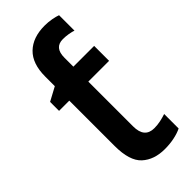

<svg xmlns="http://www.w3.org/2000/svg" viewBox="-249 -809 863 863"><g transform="rotate(-45 183.0 -377.5)"><path d="M243 -765Q266 -765 287.5 -761Q309 -757 322 -752V-654Q311 -658 293.5 -661Q276 -664 258 -664Q204 -664 204 -600V-543H336V-448H204V-163Q204 -90 266 -90Q286 -90 305 -94Q324 -98 342 -104V-12Q322 -2 293.5 4Q265 10 233 10Q165 10 124 -27.5Q83 -65 83 -160V-448H18V-505L83 -540V-601Q83 -683 125.5 -724Q168 -765 243 -765Z"/></g></svg>

Font: Noto Sans SemiCondensed SemiBold
Style: Regular
Weight: 600
Width: 4
Designer: Monotype Design Team
Foundry: Monotype Imaging Inc.
Version: Version 2.013; ttfautohint (v1.8.4.7-5d5b)